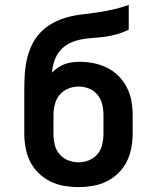

<svg xmlns="http://www.w3.org/2000/svg" viewBox="-20 -755 640 783"><path d="M300 8Q271 8 241.5 3Q212 -2 185.5 -15Q159 -28 137.5 -49Q116 -70 103 -96Q90 -122 84.5 -151.5Q79 -181 79 -210V-380Q79 -412 80.5 -444Q82 -476 88.5 -507.5Q95 -539 108.5 -568.5Q122 -598 144 -621.5Q166 -645 194.5 -660.5Q223 -676 254 -684.5Q285 -693 317 -696.5Q349 -700 381 -705Q413 -710 444 -717Q475 -724 505 -735V-634Q483 -623 459 -616Q435 -609 410.5 -605.5Q386 -602 361.5 -600.5Q337 -599 312.5 -594.5Q288 -590 265.5 -579.5Q243 -569 226.5 -550Q210 -531 202 -507.5Q194 -484 192 -459Q203 -470 216 -479Q229 -488 244 -493.5Q259 -499 274.5 -501Q290 -503 306 -503Q335 -503 363.5 -497Q392 -491 418 -478Q444 -465 464.5 -444Q485 -423 498 -397Q511 -371 516 -342.5Q521 -314 521 -285V-210Q521 -181 515.5 -151.5Q510 -122 497 -96Q484 -70 462.5 -49Q441 -28 414.5 -15Q388 -2 358.5 3Q329 8 300 8ZM300 -93Q322 -93 343 -101.5Q364 -110 378 -127Q392 -144 397 -166Q402 -188 402 -210V-285Q402 -307 397 -328.5Q392 -350 378.5 -367.5Q365 -385 344 -393.5Q323 -402 301 -402Q279 -402 258 -393.5Q237 -385 223 -368Q209 -351 203.5 -329Q198 -307 198 -285V-210Q198 -188 203 -166Q208 -144 222 -127Q236 -110 257 -101.5Q278 -93 300 -93Z"/></svg>

Font: Iosevka Plex Etoile
Style: Bold
Weight: 700
Designer: Belleve Invis
Foundry: Belleve Invis
Version: Version 25.1.1; ttfautohint (v1.8.4)